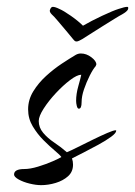

<svg xmlns="http://www.w3.org/2000/svg" viewBox="-20 -588 394 560"><path d="M351 -568Q356 -568 353 -560Q350 -554 336 -546Q330 -543 313 -532.5Q296 -522 276 -509.5Q256 -497 240.5 -487Q225 -477 220 -474Q216 -472 211.5 -469.5Q207 -467 203 -467Q199 -467 196.5 -470Q194 -473 193 -474Q190 -478 176.5 -494Q163 -510 149.5 -526Q136 -542 131 -546Q123 -554 126 -560Q129 -568 134 -568Q141 -568 153 -562Q165 -557 186.5 -542Q208 -527 222 -513Q246 -527 278 -542Q310 -557 326 -562Q344 -568 351 -568ZM100 -48Q85 -48 66.5 -52.5Q48 -57 34.5 -64.5Q21 -72 21 -79Q21 -95 51 -95Q68 -95 91 -102Q114 -109 133.5 -117.5Q153 -126 159 -130Q155 -136 140 -148.5Q125 -161 107 -179Q89 -197 75.5 -219.5Q62 -242 62 -269Q62 -297 77 -321.5Q92 -346 114.5 -366.5Q137 -387 160.5 -402.5Q184 -418 201 -428Q208 -432 216 -432Q232 -432 246.5 -421Q261 -410 261 -400Q261 -399 259 -395Q251 -386 241.5 -367Q232 -348 225 -327.5Q218 -307 218 -290Q218 -271 210 -271Q206 -271 204 -279Q202 -287 202 -294Q202 -314 208.5 -337Q215 -360 217 -370Q205 -370 184.5 -354.5Q164 -339 143 -316.5Q122 -294 107.5 -271.5Q93 -249 93 -235Q93 -216 106 -200.5Q119 -185 138.5 -172Q158 -159 175 -144Q185 -148 206 -158.5Q227 -169 250.5 -180.5Q274 -192 292.5 -200Q311 -208 317 -208Q319 -208 319 -207Q319 -200 304 -189Q289 -178 267 -166Q245 -154 223.5 -143Q202 -132 190 -126Q193 -117 193 -108Q193 -87 178.5 -74Q164 -61 142.5 -54.5Q121 -48 100 -48Z"/></svg>

Font: Comforter
Style: Regular
Weight: 400
Designer: Robert E. Leuschke
Foundry: Robert E. Leuschke
Version: Version 1.013; ttfautohint (v1.8.3)